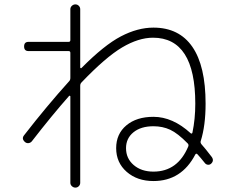

<svg xmlns="http://www.w3.org/2000/svg" viewBox="-20 -803 1040 876"><path d="M839 -135Q842 -143 836 -149Q791 -195 756.5 -211Q722 -227 680 -227Q623 -227 589 -199.5Q555 -172 555 -127Q555 -80 590 -50Q625 -20 680 -20Q791 -20 839 -135ZM125 -158Q119 -151 110 -150Q101 -149 94 -155Q77 -170 90 -186Q194 -320 296 -433Q301 -438 301 -448V-562Q301 -570 293 -570H110Q90 -570 90 -591Q90 -612 110 -612H293Q301 -612 301 -620V-761Q301 -770 308 -776.5Q315 -783 324 -783Q333 -783 339.5 -776.5Q346 -770 346 -761V-495Q346 -493 348.5 -492Q351 -491 352 -493Q455 -597 531.5 -637Q608 -677 680 -677Q797 -677 857.5 -589.5Q918 -502 918 -330Q918 -230 896 -160Q893 -153 899 -145Q917 -125 946 -87Q958 -70 943 -56Q936 -50 927.5 -51.5Q919 -53 914 -60Q908 -68 896 -82Q884 -96 881 -99Q875 -105 871 -98Q808 23 680 23Q606 23 558 -19Q510 -61 510 -127Q510 -192 556.5 -231Q603 -270 680 -270Q768 -270 850 -195Q856 -191 858 -198Q871 -260 871 -330Q871 -631 678 -631Q612 -631 537 -586.5Q462 -542 352 -427Q346 -421 346 -412V31Q346 40 339.5 46.5Q333 53 324 53Q315 53 308 46.5Q301 40 301 31V-363Q301 -365 299 -366Q297 -367 295 -365Q218 -278 125 -158Z"/></svg>

Font: Rounded Mplus 1c Light
Style: Regular
Weight: 300
Version: Version 1.059.20150529